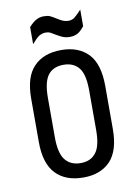

<svg xmlns="http://www.w3.org/2000/svg" viewBox="-79 -729 567 791"><g transform="rotate(-10 204.0 -334.0)"><path d="M49.8 -168V-348.6Q49.8 -440.4 90.8 -482.4Q131.8 -525.4 206.1 -525.4Q278.3 -525.4 319.3 -482.4Q359.4 -439.5 359.4 -348.6V-168Q359.4 -78.1 319.3 -35.2Q278.3 7.8 206.1 7.8Q131.8 7.8 90.8 -35.2Q49.8 -78.1 49.8 -168ZM291 -175.8V-340.8Q291 -408.2 269.5 -435.5Q247.1 -463.9 205.1 -463.9Q162.1 -463.9 140.6 -436.5Q118.2 -408.2 118.2 -340.8V-175.8Q118.2 -109.4 140.6 -81.1Q163.1 -52.7 205.1 -52.7Q248 -52.7 269.5 -82Q291 -109.4 291 -175.8ZM96.7 -640.6Q113.3 -659.2 127.9 -667Q141.6 -674.8 159.2 -674.8Q175.8 -674.8 184.6 -670.9Q195.3 -666 209 -657.2Q222.7 -648.4 233.4 -643.6Q245.1 -638.7 256.8 -638.7Q271.5 -638.7 282.2 -646.5Q287.1 -650.4 294.9 -657.7Q302.7 -665 312.5 -675.8V-606.4Q295.9 -585.9 284.2 -580.1Q270.5 -572.3 251 -572.3Q236.3 -572.3 223.6 -577.1Q217.8 -579.1 210.9 -583Q204.1 -586.9 196.3 -590.8Q189.5 -594.7 184.1 -598.1Q178.7 -601.6 174.8 -603.5Q167 -607.4 156.2 -607.4Q141.6 -607.4 127.9 -599.6Q116.2 -591.8 96.7 -569.3Z"/></g></svg>

Font: Dinish Condensed
Style: Regular
Weight: 400
Width: 3
Designer: Bert Driehuis
Foundry: Playbeing
Version: Version 3.006; git-39231f3c-release